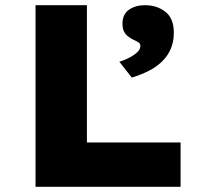

<svg xmlns="http://www.w3.org/2000/svg" viewBox="-20 -720 773 740"><path d="M117 0V-700H315V-171H676V0ZM488 -421 440 -482Q454 -486 473 -495Q492 -504 506.5 -516.5Q521 -529 521 -542Q521 -552 514 -556.5Q507 -561 494 -567Q473 -577 462.5 -591Q452 -605 452 -628Q452 -665 477 -682.5Q502 -700 539 -700Q585 -700 617.5 -674.5Q650 -649 650 -594Q650 -560 638.5 -532.5Q627 -505 605 -483.5Q583 -462 553.5 -447Q524 -432 488 -421Z"/></svg>

Font: Lexend Exa ExtraBold
Style: Regular
Weight: 800
Designer: Bonnie Shaver-Troup, Thomas Jockin
Foundry: Lexend
Version: Version 1.007